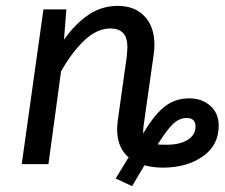

<svg xmlns="http://www.w3.org/2000/svg" viewBox="-20 -559 765 654"><path d="M725 -131Q725 -64 670.5 -26Q616 12 535 12Q501 12 472 4L430 75L374 49L418 -23Q379 -56 379 -119Q379 -127 381 -147L412 -368Q414 -390 414 -397Q414 -432 399 -447Q384 -462 356 -462Q310 -462 267 -421Q224 -380 188 -316L145 0H54L128 -527H206L198 -424Q237 -479 282 -509Q327 -539 381 -539Q439 -539 472.5 -503.5Q506 -468 506 -406Q506 -390 503 -370L469 -130Q467 -111 468 -104Q502 -164 538.5 -194Q575 -224 624 -224Q668 -224 696.5 -198.5Q725 -173 725 -131ZM646 -128Q646 -157 616 -157Q591 -157 570.5 -138Q550 -119 517 -67Q526 -66 548 -66Q592 -66 619 -82.5Q646 -99 646 -128Z"/></svg>

Font: FiraGO
Style: Italic
Weight: 400
Italic angle: -8°
Designer: bBox Type GmbH
Foundry: bBox Type GmbH
Version: Version 1.001